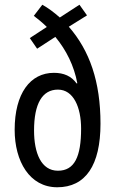

<svg xmlns="http://www.w3.org/2000/svg" viewBox="-20 -782 487 812"><path d="M159 -762 123 -715C141 -701 160 -686 178 -668L106 -621L137 -576L214 -626C261 -569 293 -504 307 -430L304 -429C282 -460 250 -474 208 -474C108 -474 42 -387 42 -233C42 -100 105 10 222 10C342 10 405 -83 405 -259C405 -437 359 -568 271 -669L348 -717L316 -762L233 -708C208 -730 184 -748 159 -762ZM225 -403C291 -403 323 -328 323 -238C323 -119 295 -60 225 -60C154 -60 124 -135 124 -230C124 -344 159 -403 225 -403Z"/></svg>

Font: Noto Sans Thai Looped ExtraCondensed
Style: Regular
Weight: 400
Width: 2
Designer: Sasikarn Vongin, Ben Mitchell
Foundry: The Fontpad Ltd
Version: Version 1.001